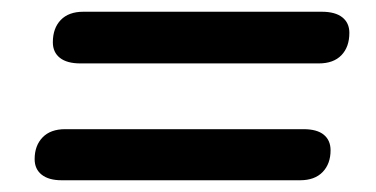

<svg xmlns="http://www.w3.org/2000/svg" viewBox="-20 -451 640 327"><path d="M523 -343H117Q94 -343 82 -352.5Q70 -362 70 -379Q70 -403 83.5 -417Q97 -431 122 -431H528Q551 -431 563 -421.5Q575 -412 575 -395Q575 -371 561.5 -357Q548 -343 523 -343ZM491 -144H85Q63 -144 51 -153.5Q39 -163 39 -180Q39 -203 52.5 -217Q66 -231 91 -231H497Q520 -231 531.5 -221.5Q543 -212 543 -195Q543 -172 529.5 -158Q516 -144 491 -144Z"/></svg>

Font: Nunito Variable Extra Light
Style: Italic
Weight: 200
Italic angle: -9°
Designer: Vernon Adams
Foundry: Vernon Adams
Version: Version 3.602